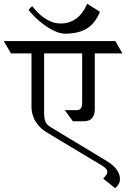

<svg xmlns="http://www.w3.org/2000/svg" viewBox="-62 -859 660 1003"><path d="M577.6 -580.1H433.1V-288.1Q433.1 -259.3 419.2 -242.4Q405.3 -225.6 376.5 -225.6H318.8L276.4 -283.7H340.3Q348.1 -283.7 353.5 -286.9Q358.9 -290 361.8 -295.2Q364.7 -300.3 366 -306.9Q367.2 -313.5 367.2 -320.8V-580.1H168.5V-269Q168.5 -241.7 174.8 -224.6Q181.2 -207.5 202.6 -194.8L493.7 -19Q503.9 -12.7 516.4 -3.7Q528.8 5.4 539.6 17.1Q550.3 28.8 557.4 43.7Q564.5 58.6 564.5 76.7Q564.5 92.3 557.4 103.3Q550.3 114.3 539.6 124L477.1 74.2Q484.4 65.9 491.5 57.4Q498.5 48.8 498.5 37.6Q498.5 32.7 495.6 27.8Q492.7 22.9 488.3 18.8Q483.9 14.6 478.8 11.2Q473.6 7.8 469.2 4.9L187.5 -164.1Q168.9 -174.8 153.6 -188.7Q138.2 -202.6 126.7 -219.7Q115.2 -236.8 108.9 -257.8Q102.5 -278.8 102.5 -304.2V-580.1H-4.9L-42 -644.5H540.5ZM105.5 -827.1Q118.7 -811 134.3 -794.9Q149.9 -778.8 168.7 -765.6Q187.5 -752.4 209 -744.4Q230.5 -736.3 254.9 -736.3Q300.8 -736.3 335.9 -761.7Q371.1 -787.1 393.6 -839.4L460 -797.4Q437 -738.8 393.1 -710.9Q349.1 -683.1 278.8 -683.1Q252.9 -683.1 223.9 -696.5Q194.8 -710 168.2 -729.5Q141.6 -749 120.1 -770.5Q98.6 -792 86.9 -807.6Z"/></svg>

Font: Kurinto Seri
Style: Regular
Weight: 400
Designer: Kurinto was developed by Clint Goss from a range of fonts that are compatible with the SIL Open Font License Version 1.1
Foundry: Clinton F. Goss
Version: Version 2.196; July 25, 2020